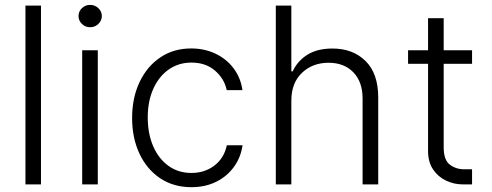

<svg xmlns="http://www.w3.org/2000/svg" viewBox="-20 -750 2000 781"><path d="M146.7 -727.3V0H83.5V-727.3Z M314.3 0V-545.5H377.8V0ZM346.6 -639.2Q327.1 -639.2 313.2 -652.7Q299.4 -666.2 299.4 -684.7Q299.4 -703.5 313.2 -716.8Q327.1 -730.1 346.6 -730.1Q366.1 -730.1 380.1 -716.8Q394.2 -703.5 394.2 -684.7Q394.2 -666.2 380.1 -652.7Q366.1 -639.2 346.6 -639.2Z M758.5 11.4Q685.4 11.4 631 -25.2Q576.7 -61.8 547.1 -125.4Q517.4 -188.9 517.4 -270.2Q517.4 -352.3 547.8 -416.2Q578.1 -480.1 632.1 -516.5Q686.1 -552.9 757.5 -552.9Q812.1 -552.9 856.7 -531.6Q901.3 -510.3 930 -472.3Q958.8 -434.3 966.3 -383.5H902.3Q892.4 -430 854.6 -462.7Q816.8 -495.4 758.5 -495.4Q706.3 -495.4 666.2 -467.2Q626.1 -438.9 603.5 -388.7Q581 -338.4 581 -272.4Q581 -206 603.2 -155Q625.4 -104 665.3 -75.3Q705.3 -46.5 758.5 -46.5Q812.9 -46.5 852.3 -76.7Q891.7 -106.9 902.7 -159.1H966.6Q959.5 -109.7 931.6 -71.2Q903.8 -32.7 859.6 -10.7Q815.3 11.4 758.5 11.4Z M1165.1 -340.9V0H1101.9V-727.3H1165.1V-459.9H1170.8Q1190 -502.1 1230.3 -527.3Q1270.6 -552.6 1332.4 -552.6Q1415.5 -552.6 1467 -501.8Q1518.5 -451 1518.5 -353.3V0H1454.9V-349.4Q1454.9 -416.9 1417.4 -455.8Q1380 -494.7 1316.4 -494.7Q1251.1 -494.7 1208.1 -453.5Q1165.1 -412.3 1165.1 -340.9Z M1900.2 -545.5V-490.4H1784.8V-150.6Q1784.8 -99.1 1809.8 -80.3Q1834.9 -61.4 1867.2 -61.4H1900.2V0H1861.5Q1826.7 0 1794.4 -15.3Q1762.1 -30.5 1741.7 -60.7Q1721.2 -90.9 1721.2 -135.3V-490.4H1639.9V-545.5H1721.2V-676.1H1784.8V-545.5Z"/></svg>

Font: Inter Zeller Light
Style: Regular
Weight: 300
Designer: Rasmus Andersson; Joe Bland
Foundry: zeller
Version: Version 3.015;git-dec3a8cb1